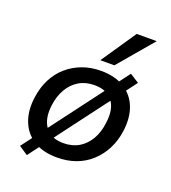

<svg xmlns="http://www.w3.org/2000/svg" viewBox="-145 -867 918 1028"><g transform="rotate(20 313.5 -353.5)"><path d="M281 9Q201 9 148 -24Q95 -57 72 -116.5Q49 -176 60 -253Q68 -312 92 -359Q116 -406 154 -439Q192 -472 240.5 -490Q289 -508 346 -508Q426 -508 479 -475Q532 -442 555 -384Q578 -326 568 -248Q560 -188 535.5 -141Q511 -94 473.5 -60Q436 -26 387.5 -8.5Q339 9 281 9ZM287 -75Q338 -75 375.5 -97.5Q413 -120 436.5 -161Q460 -202 466 -257Q477 -334 444.5 -379Q412 -424 339 -424Q289 -424 251.5 -401.5Q214 -379 190.5 -338.5Q167 -298 160 -244Q150 -166 183 -120.5Q216 -75 287 -75ZM126 52 75 18 501 -548 553 -515ZM322 -560 457 -759H571L402 -560Z"/></g></svg>

Font: Nunito Sans 7pt SemiBold
Style: Italic
Weight: 600
Italic angle: -9°
Designer: Vernon Adams
Foundry: Vernon Adams
Version: Version 3.101;gftools[0.9.27]